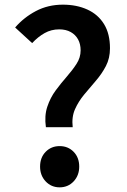

<svg xmlns="http://www.w3.org/2000/svg" viewBox="-20 -790 543 824"><path d="M177 -244Q170 -293 183 -332Q196 -371 219 -402Q242 -433 266.5 -461Q291 -489 308.5 -516Q326 -543 326 -574Q326 -601 315 -621Q304 -641 283.5 -652.5Q263 -664 234 -664Q200 -664 171.5 -648Q143 -632 118 -605L45 -672Q82 -715 134 -742.5Q186 -770 250 -770Q309 -770 355 -749Q401 -728 426.5 -686.5Q452 -645 452 -583Q452 -540 434.5 -506.5Q417 -473 391.5 -443.5Q366 -414 341.5 -384.5Q317 -355 302 -321.5Q287 -288 292 -244ZM236 14Q200 14 176 -11.5Q152 -37 152 -75Q152 -114 176 -138.5Q200 -163 236 -163Q272 -163 296 -138.5Q320 -114 320 -75Q320 -37 296 -11.5Q272 14 236 14Z"/></svg>

Font: Noto Sans TC Thin SemiBold
Style: Regular
Weight: 600
Version: Version 2.004-H2;hotconv 1.0.118;makeotfexe 2.5.65603